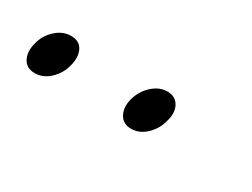

<svg xmlns="http://www.w3.org/2000/svg" viewBox="-58 -665 324 247"><g transform="rotate(30 103.5 -541.5)"><path d="M-12.5 -508.5Q-25 -508.5 -30 -518.2Q-35 -528 -31.5 -541Q-28.5 -554.5 -18.2 -564Q-8 -573.5 4.5 -573.5Q17 -573.5 21.8 -564Q26.5 -554.5 23 -541Q20 -528 10 -518.2Q0 -508.5 -12.5 -508.5ZM130.5 -508.5Q118.5 -508.5 113.2 -518.2Q108 -528 111.5 -541Q115 -554.5 125.2 -564Q135.5 -573.5 147.5 -573.5Q159.5 -573.5 164.8 -564Q170 -554.5 166 -541Q163 -528 153 -518.2Q143 -508.5 130.5 -508.5Z"/></g></svg>

Font: Fraunces 72pt S000 Thin
Style: Italic
Weight: 100
Italic angle: -16°
Version: Version 1.000; ttfautohint (v1.8.3)